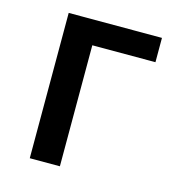

<svg xmlns="http://www.w3.org/2000/svg" viewBox="-88 -626 644 702"><g transform="rotate(15 234.5 -275.0)"><path d="M87 0H201V-458H440V-550H87Z"/></g></svg>

Font: Noto Sans CJK KR Medium
Style: Regular
Weight: 500
Designer: Ryoko NISHIZUKA (kana & ideographs); Paul D. Hunt (Latin, Greek & Cyrillic); Wenlong ZHANG (bopomofo); Sandoll Communica
Foundry: Adobe Systems Incorporated
Version: Version 1.004;PS 1.004;hotconv 1.0.82;makeotf.lib2.5.63406